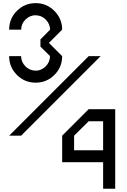

<svg xmlns="http://www.w3.org/2000/svg" viewBox="-20 -853 796 1207"><path d="M112.5 -500Q113.3 -463.3 139.6 -436.2Q165.8 -409.2 204.2 -409.2V-408.3Q240 -409.2 267.1 -435.8Q294.2 -462.5 294.2 -500H295L234.2 -560V-605L295 -666.7Q294.2 -702.5 267.9 -729.6Q241.7 -756.7 204.2 -756.7V-757.5Q167.5 -756.7 140.4 -730.4Q113.3 -704.2 113.3 -666.7H37.5Q37.5 -735.8 86.2 -784.6Q135 -833.3 204.2 -833.3Q273.3 -833.3 322.1 -784.2Q370.8 -735 370.8 -666.7L287.5 -583.3L370.8 -500Q370.8 -430.8 322.1 -382.1Q273.3 -333.3 204.2 -333.3Q135 -333.3 86.2 -382.1Q37.5 -430.8 37.5 -500ZM704.2 -166.7V333.3H628.3V166.7H370.8V0L537.5 -166.7ZM628.3 91.7V-90.8H537.5L445.8 0V91.7ZM279.2 -166.7Q211.7 -98.3 112.5 0H37.5L537.5 -500H612.5Q545 -431.7 445.8 -333.3Q378.3 -265 279.2 -166.7Z"/></svg>

Font: 0xA000
Style: Regular
Weight: 400
Version: Version 0.1